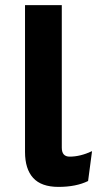

<svg xmlns="http://www.w3.org/2000/svg" viewBox="-20 -720 390 752"><path d="M209 12Q142 12 110 -23Q78 -58 78 -125V-700H222V-141.5Q222 -106.5 253 -106.5Q294.5 -106.5 340.5 -128L325 -11Q278 12 209 12Z"/></svg>

Font: Overpass ExtraBold
Style: Regular
Weight: 800
Designer: Delve Withrington, Dave Bailey, Thomas Jockin
Foundry: Delve Fonts LLC
Version: Version 4.000; ttfautohint (v1.8.3)